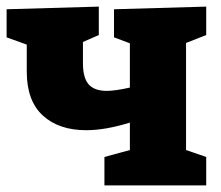

<svg xmlns="http://www.w3.org/2000/svg" viewBox="-20 -561 668 581"><path d="M604 -455 543 -431V-107L604 -86V0H296V-86L373 -107V-190Q299 -167 241 -167Q158 -167 109.5 -211.5Q61 -256 61 -344V-426L0 -448V-533L279 -541V-455L231 -434V-370Q231 -325 248.5 -305.5Q266 -286 303 -286Q328 -286 373 -296V-430L325 -448V-533L604 -541Z"/></svg>

Font: Bitter Pro ExtraBold
Style: Regular
Weight: 800
Designer: Sol Matas, and Bitter project Authors
Foundry: Sol Matas
Version: Version 1.010